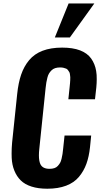

<svg xmlns="http://www.w3.org/2000/svg" viewBox="-20 -1100 589 1130"><path d="M302.7 -879.4 383.8 -1079.6H535.2L391.1 -879.4ZM258.3 10.7Q205.1 10.7 165.5 -2Q126 -14.6 102.1 -38.3Q78.1 -62 64.5 -95.7Q50.8 -129.4 48.8 -170.9Q48.3 -183.6 48.3 -197.3Q48.3 -227.5 51.3 -261.2L81.1 -546.4Q87.9 -612.3 104.5 -660.9Q121.1 -709.5 151.6 -746.1Q182.1 -782.7 230.7 -801.3Q279.3 -819.8 345.7 -819.8Q408.7 -819.8 451.4 -803.5Q494.1 -787.1 516.6 -755.4Q539.1 -723.6 545.9 -682.6Q549.8 -660.2 549.3 -632.8Q549.3 -610.8 546.9 -585.9L539.1 -515.6H382.3L390.1 -590.3Q391.6 -605.5 392.1 -610.1Q392.6 -614.7 393.3 -627.9Q394 -641.1 393.6 -646Q393.1 -650.9 391.8 -661.4Q390.6 -671.9 387.7 -676Q384.8 -680.2 380.4 -686.8Q376 -693.4 369.6 -696Q363.3 -698.7 354.2 -700.9Q345.2 -703.1 334 -703.1Q317.4 -703.1 304.7 -699Q292 -694.8 283.2 -686Q274.4 -677.2 268.6 -667.7Q262.7 -658.2 258.8 -642.6Q254.9 -627 252.7 -614.3Q250.5 -601.6 248.5 -582.5L211.4 -224.6Q209 -203.1 209 -185.5Q209 -153.3 217.3 -134.8Q230 -106.4 271.5 -106.4Q287.6 -106.4 299.8 -110.4Q312 -114.3 320.3 -123.5Q328.6 -132.8 333.7 -141.6Q338.9 -150.4 342.5 -166.5Q346.2 -182.6 347.9 -193.6Q349.6 -204.6 351.6 -224.6L359.9 -302.2H516.6L509.8 -234.4Q503.9 -178.2 488.5 -135.7Q473.1 -93.3 444.6 -59.1Q416 -24.9 369.1 -7.1Q322.3 10.7 258.3 10.7Z"/></svg>

Font: Oswald
Style: Demi-Bold
Weight: 600
Designer: Vernon Adams
Foundry: Vernon Adams
Version: 3.0; ttfautohint (v0.94.23-7a4d-dirty) -l 8 -r 50 -G 200 -x 